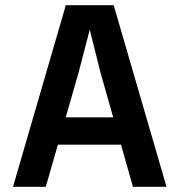

<svg xmlns="http://www.w3.org/2000/svg" viewBox="-20 -718 690 738"><path d="M134 -162V-267H530V-162ZM233 -698H417L620 0H491L366 -440L325 -604L282 -439L156 0H30Z"/></svg>

Font: Azeret Mono Thin Medium
Style: Regular
Weight: 500
Version: Version 1.002